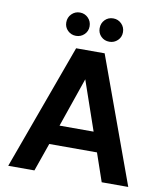

<svg xmlns="http://www.w3.org/2000/svg" viewBox="-96 -975 904 1054"><g transform="rotate(10 356.5 -448.5)"><path d="M22 0 277 -700H436L691 0H543L489 -157H223L168 0ZM356 -541 261 -266H451ZM264 -767Q237 -767 218 -785.5Q199 -804 199 -831Q199 -859 218 -878Q237 -897 264 -897Q291 -897 310 -878Q329 -859 329 -831Q329 -804 310 -785.5Q291 -767 264 -767ZM450 -767Q422 -767 403.5 -785.5Q385 -804 385 -831Q385 -859 403.5 -878Q422 -897 450 -897Q477 -897 496 -878Q515 -859 515 -831Q515 -804 496 -785.5Q477 -767 450 -767Z"/></g></svg>

Font: DM Sans ExtraBold
Style: Regular
Weight: 800
Designer: Colophon Foundry, Jonny Pinhorn
Foundry: Colophon Foundry
Version: Version 4.004; ttfautohint (v1.8.4.7-5d5b)